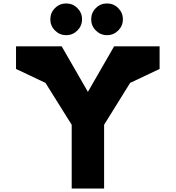

<svg xmlns="http://www.w3.org/2000/svg" viewBox="-20 -1094 1019 1114"><path d="M299 -1047Q326 -1074 364 -1074Q402 -1074 429 -1047Q456 -1020 456 -982Q456 -944 429 -917Q402 -890 364 -890Q326 -890 299 -917Q272 -944 272 -982Q272 -1020 299 -1047ZM536 -1047Q563 -1074 601 -1074Q639 -1074 666 -1047Q693 -1020 693 -982Q693 -944 666 -917Q639 -890 601 -890Q563 -890 536 -917Q509 -944 509 -982Q509 -1020 536 -1047ZM906 -825V-694L735 -613L584 -370V0H396V-370L244 -613L73 -694V-825H112H338L490 -561L642 -825H868Z"/></svg>

Font: Hussar
Style: BoldWeb
Weight: 700
Foundry: Cannot Into Space Fonts
Version: Version 2.00